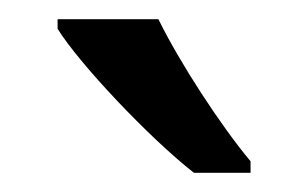

<svg xmlns="http://www.w3.org/2000/svg" viewBox="-20 -786 321 200"><path d="M145 -766H40V-756C63 -719 136 -642 182 -606H241V-618C210 -655 167 -721 145 -766Z"/></svg>

Font: Noto Sans Osage
Style: Regular
Weight: 400
Designer: Monotype Design Team
Foundry: Monotype Imaging Inc.
Version: Version 2.002